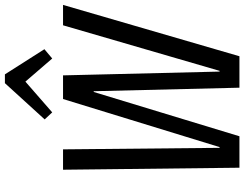

<svg xmlns="http://www.w3.org/2000/svg" viewBox="-124 -846 972 763"><g transform="rotate(-90 361.5 -465.0)"><path d="M68 -700H149L155 -78H158L349 -700H443L458 -78H461L642 -700H723L519 1H394L380 -578H377L201 1H76ZM268 -773 412 -931H447L547 -774L510 -743L404 -866H437L296 -743Z"/></g></svg>

Font: Pathway Extreme Condensed
Style: Italic
Weight: 400
Width: 3
Italic angle: -8°
Version: Version 1.001;gftools[0.9.26]